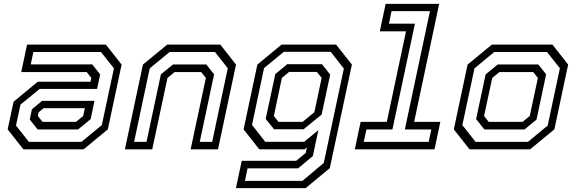

<svg xmlns="http://www.w3.org/2000/svg" viewBox="-20 -770 2969 990"><path d="M100.5 0 19.5 -103 50 -245.5 174.5 -348.5H446.5L451 -368L427 -398.5H89.5L119.5 -540H526L607 -437L536 -103L411 0ZM174 -102.5 133.5 -153.5 144.5 -206.5 197 -250H467L447.5 -156L382.5 -102.5ZM129 -38.5H400L505 -125L567.5 -417.5L500.5 -502H152L138.5 -438H455.5L496.5 -386.5L480.5 -311.5H184.5L85.5 -230.5L62.5 -122.5ZM199.5 -141.5H372L409 -172L417.5 -212H204.5L179 -191L175 -172Z M624 0 717 -437 842 -540H1116L1197 -437L1104 0H963L1041.5 -368L1017.5 -398.5H880.5L843.5 -368L765 0ZM671.5 -38.5H735.5L809.5 -386.5L872 -437.5H1043.5L1084 -387L1010 -38.5H1074L1154.5 -418L1088.5 -502H854.5L752 -417.5Z M1196.5 200 1226.5 59H1507.5L1556.5 18.5L1562.5 -10L1550.5 0H1317L1236 -103L1307 -437L1431.5 -540H1713L1794.5 -437L1680.5 97L1556 200ZM1243 162.5H1539.5L1649.5 70L1753 -416.5L1685 -503H1443.5L1341.5 -419L1279.5 -126L1347.5 -39H1548.5L1621.5 -99L1593 34.5L1517 98H1256.5ZM1393 -103.5 1350 -157 1399.5 -388 1461 -439H1640L1682.5 -385.5L1638.5 -179.5L1545.5 -103.5ZM1416 -141.5H1540.5L1601 -191.5L1638.5 -368.5L1614 -399H1470.5L1433.5 -368.5L1392 -172Z M1809.5 0 1839.5 -141.5H1974.5L2073.5 -608.5H1938.5L1968.5 -750H2244.5L2115.5 -141.5H2250.5L2220.5 0ZM1855.5 -38.5H2190.5L2204 -102.5H2067.5L2197 -712.5H1999L1985.5 -648H2119.5L2003.5 -102.5H1869.5Z M2401 0 2320 -103 2391 -437 2516 -540H2828.5L2909.5 -437L2838.5 -103L2713.5 0ZM2432 -38.5H2702L2804 -122.5L2867 -418L2800.5 -502H2528.5L2426.5 -417.5L2364 -125ZM2477.5 -102.5 2435 -156 2484 -386.5 2546.5 -437.5H2755.5L2796 -387L2746.5 -153.5L2684.5 -102.5ZM2500 -141.5H2674.5L2711.5 -172L2753.5 -368L2729.5 -398.5H2555L2518 -368L2476 -172Z"/></svg>

Font: Tourney
Style: Italic
Weight: 400
Italic angle: -12°
Version: Version 1.015